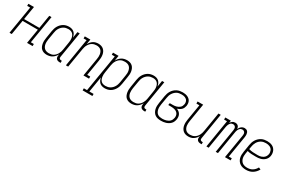

<svg xmlns="http://www.w3.org/2000/svg" viewBox="88 -1641 4323 2948"><g transform="rotate(30 2250.0 -166.5)"><path d="M18 0 100 -493H47V-530H146L107 -294H378L417 -530H457L375 -37H428V0H329L372 -258H101L58 0Z M679 8Q653 8 628.5 0.5Q604 -7 585.5 -23.5Q567 -40 557 -63Q547 -86 543 -111Q539 -136 540 -162.5Q541 -189 546 -215L567 -345Q571 -370 578.5 -394Q586 -418 599 -440.5Q612 -463 630.5 -482Q649 -501 671.5 -514Q694 -527 718.5 -532.5Q743 -538 768 -538Q793 -538 817 -530.5Q841 -523 858.5 -506.5Q876 -490 885.5 -467.5Q895 -445 899 -421L917 -530H957L881 -71Q880 -63 881 -54.5Q882 -46 887 -40Q892 -34 900 -31.5Q908 -29 917 -29H929V8H911Q894 8 879 3.5Q864 -1 853.5 -12Q843 -23 840.5 -39Q838 -55 841 -71L844 -93Q832 -70 814.5 -50.5Q797 -31 775 -17Q753 -3 728 2.5Q703 8 679 8ZM698 -29Q718 -29 738.5 -33Q759 -37 777 -48Q795 -59 809.5 -75Q824 -91 834.5 -109.5Q845 -128 851 -147.5Q857 -167 860 -187L881 -317Q885 -338 886.5 -360Q888 -382 885 -402.5Q882 -423 874 -442Q866 -461 851.5 -475Q837 -489 817 -495Q797 -501 775 -501Q754 -501 733.5 -496.5Q713 -492 694 -481Q675 -470 659.5 -454Q644 -438 633 -419Q622 -400 616 -380Q610 -360 607 -339L585 -209Q582 -188 581 -166Q580 -144 583.5 -123.5Q587 -103 596 -84.5Q605 -66 620.5 -53Q636 -40 656.5 -34.5Q677 -29 698 -29Z M1018 0 1100 -493H1047V-530H1146L1131 -440Q1143 -462 1159 -481Q1175 -500 1195.5 -513.5Q1216 -527 1239.5 -532.5Q1263 -538 1285 -538Q1312 -538 1336.5 -530.5Q1361 -523 1379.5 -506.5Q1398 -490 1409 -467.5Q1420 -445 1424 -419.5Q1428 -394 1427 -367.5Q1426 -341 1421 -315L1375 -37H1428V0H1329L1382 -321Q1386 -342 1387 -363.5Q1388 -385 1385 -405Q1382 -425 1374 -443.5Q1366 -462 1351.5 -475.5Q1337 -489 1317 -495Q1297 -501 1276 -501Q1256 -501 1236 -496.5Q1216 -492 1198 -481.5Q1180 -471 1165.5 -455Q1151 -439 1140.5 -420.5Q1130 -402 1124.5 -382.5Q1119 -363 1115 -343L1058 0Z M1433 205V168H1490L1600 -493H1547V-530H1646L1631 -437Q1643 -460 1660.5 -479.5Q1678 -499 1700 -513Q1722 -527 1747 -532.5Q1772 -538 1796 -538Q1822 -538 1847 -530.5Q1872 -523 1890 -506.5Q1908 -490 1918.5 -467Q1929 -444 1933 -419Q1937 -394 1935.5 -367.5Q1934 -341 1929 -315L1908 -185Q1904 -160 1896.5 -136Q1889 -112 1876 -89.5Q1863 -67 1845 -48Q1827 -29 1804.5 -16Q1782 -3 1757 2.5Q1732 8 1708 8Q1682 8 1658 0.5Q1634 -7 1617 -23.5Q1600 -40 1590 -62.5Q1580 -85 1577 -109L1531 168H1606V205ZM1700 -29Q1721 -29 1741.5 -33.5Q1762 -38 1781 -49Q1800 -60 1815.5 -76Q1831 -92 1842 -111Q1853 -130 1859 -150Q1865 -170 1869 -191L1890 -321Q1894 -342 1895 -364Q1896 -386 1892 -406.5Q1888 -427 1879 -445.5Q1870 -464 1854.5 -477Q1839 -490 1818.5 -495.5Q1798 -501 1777 -501Q1757 -501 1736.5 -497Q1716 -493 1698 -482Q1680 -471 1665.5 -455Q1651 -439 1640.5 -420.5Q1630 -402 1624.5 -382.5Q1619 -363 1615 -343L1594 -213Q1590 -192 1589 -170Q1588 -148 1591 -127.5Q1594 -107 1601.5 -88Q1609 -69 1623.5 -55Q1638 -41 1658 -35Q1678 -29 1700 -29Z M2179 8Q2153 8 2128.5 0.5Q2104 -7 2085.5 -23.5Q2067 -40 2057 -63Q2047 -86 2043 -111Q2039 -136 2040 -162.5Q2041 -189 2046 -215L2067 -345Q2071 -370 2078.5 -394Q2086 -418 2099 -440.5Q2112 -463 2130.5 -482Q2149 -501 2171.5 -514Q2194 -527 2218.5 -532.5Q2243 -538 2268 -538Q2293 -538 2317 -530.5Q2341 -523 2358.5 -506.5Q2376 -490 2385.5 -467.5Q2395 -445 2399 -421L2417 -530H2457L2381 -71Q2380 -63 2381 -54.5Q2382 -46 2387 -40Q2392 -34 2400 -31.5Q2408 -29 2417 -29H2429V8H2411Q2394 8 2379 3.5Q2364 -1 2353.5 -12Q2343 -23 2340.5 -39Q2338 -55 2341 -71L2344 -93Q2332 -70 2314.5 -50.5Q2297 -31 2275 -17Q2253 -3 2228 2.5Q2203 8 2179 8ZM2198 -29Q2218 -29 2238.5 -33Q2259 -37 2277 -48Q2295 -59 2309.5 -75Q2324 -91 2334.5 -109.5Q2345 -128 2351 -147.5Q2357 -167 2360 -187L2381 -317Q2385 -338 2386.5 -360Q2388 -382 2385 -402.5Q2382 -423 2374 -442Q2366 -461 2351.5 -475Q2337 -489 2317 -495Q2297 -501 2275 -501Q2254 -501 2233.5 -496.5Q2213 -492 2194 -481Q2175 -470 2159.5 -454Q2144 -438 2133 -419Q2122 -400 2116 -380Q2110 -360 2107 -339L2085 -209Q2082 -188 2081 -166Q2080 -144 2083.5 -123.5Q2087 -103 2096 -84.5Q2105 -66 2120.5 -53Q2136 -40 2156.5 -34.5Q2177 -29 2198 -29Z M2705 8Q2677 8 2650 2.5Q2623 -3 2601.5 -18Q2580 -33 2566 -56Q2552 -79 2546 -105Q2540 -131 2540.5 -159Q2541 -187 2546 -215L2567 -345Q2571 -371 2579.5 -396Q2588 -421 2602 -444Q2616 -467 2636.5 -486Q2657 -505 2681 -517Q2705 -529 2731 -533.5Q2757 -538 2782 -538Q2804 -538 2825 -534.5Q2846 -531 2865 -523Q2884 -515 2899.5 -501.5Q2915 -488 2924 -470Q2933 -452 2935 -430.5Q2937 -409 2934 -387Q2930 -368 2922 -349Q2914 -330 2899 -315.5Q2884 -301 2865.5 -291Q2847 -281 2828 -275Q2849 -267 2866.5 -253.5Q2884 -240 2895 -220.5Q2906 -201 2908.5 -177.5Q2911 -154 2907 -131Q2903 -109 2894 -88Q2885 -67 2869 -50.5Q2853 -34 2833 -22.5Q2813 -11 2791.5 -4Q2770 3 2748.5 5.5Q2727 8 2705 8ZM2706 -29Q2724 -29 2741 -31Q2758 -33 2775 -38Q2792 -43 2808 -51.5Q2824 -60 2837 -73Q2850 -86 2857.5 -102.5Q2865 -119 2868 -136Q2871 -154 2869 -172Q2867 -190 2858.5 -205Q2850 -220 2836.5 -230.5Q2823 -241 2806.5 -247Q2790 -253 2772 -255.5Q2754 -258 2736 -258H2684L2690 -294H2742Q2758 -294 2774 -295.5Q2790 -297 2806 -301.5Q2822 -306 2837 -314Q2852 -322 2864.5 -333.5Q2877 -345 2884 -360.5Q2891 -376 2894 -392Q2897 -408 2895 -423.5Q2893 -439 2886.5 -452.5Q2880 -466 2868.5 -475.5Q2857 -485 2843 -491Q2829 -497 2813 -499Q2797 -501 2782 -501Q2761 -501 2739.5 -497.5Q2718 -494 2698.5 -483.5Q2679 -473 2662.5 -456.5Q2646 -440 2634.5 -421Q2623 -402 2616.5 -381Q2610 -360 2607 -339L2585 -209Q2581 -187 2580.5 -164.5Q2580 -142 2584 -121.5Q2588 -101 2598 -82Q2608 -63 2624.5 -50.5Q2641 -38 2662.5 -33.5Q2684 -29 2706 -29Z M3190 8Q3163 8 3138.5 0.5Q3114 -7 3095.5 -23.5Q3077 -40 3066 -62.5Q3055 -85 3051 -110.5Q3047 -136 3048 -162.5Q3049 -189 3054 -215L3100 -493H3047V-530H3146L3093 -209Q3090 -188 3088.5 -166.5Q3087 -145 3090 -125Q3093 -105 3101.5 -86.5Q3110 -68 3124 -54.5Q3138 -41 3158 -35Q3178 -29 3199 -29Q3219 -29 3239 -33.5Q3259 -38 3277 -48.5Q3295 -59 3310 -75Q3325 -91 3335 -109.5Q3345 -128 3351 -147.5Q3357 -167 3360 -187L3417 -530H3457L3381 -71Q3380 -63 3381 -54.5Q3382 -46 3387 -40Q3392 -34 3400 -31.5Q3408 -29 3417 -29H3429V8H3411Q3394 8 3379 3.5Q3364 -1 3353.5 -12Q3343 -23 3340.5 -39Q3338 -55 3341 -71L3344 -90Q3333 -68 3316.5 -49Q3300 -30 3279.5 -16.5Q3259 -3 3236 2.5Q3213 8 3190 8Z M3509 0 3590 -493H3538V-530H3637L3630 -486Q3636 -497 3645 -507Q3654 -517 3665 -524.5Q3676 -532 3688.5 -535Q3701 -538 3714 -538Q3728 -538 3741.5 -533Q3755 -528 3764.5 -518.5Q3774 -509 3778.5 -495.5Q3783 -482 3785 -468Q3791 -482 3800 -495Q3809 -508 3821.5 -518Q3834 -528 3849 -533Q3864 -538 3879 -538Q3893 -538 3906 -533.5Q3919 -529 3928.5 -519.5Q3938 -510 3943 -497Q3948 -484 3949.5 -470Q3951 -456 3950 -441.5Q3949 -427 3947 -413L3885 -37H3938V0H3838L3908 -420Q3910 -434 3910 -448.5Q3910 -463 3904 -475Q3898 -487 3886 -494Q3874 -501 3860 -501Q3849 -501 3838 -497.5Q3827 -494 3818.5 -486.5Q3810 -479 3803.5 -469Q3797 -459 3792.5 -448.5Q3788 -438 3785.5 -427.5Q3783 -417 3781 -406L3714 0H3674L3743 -420Q3745 -434 3745 -448.5Q3745 -463 3739 -475Q3733 -487 3721 -494Q3709 -501 3695 -501Q3684 -501 3673 -497.5Q3662 -494 3653.5 -486.5Q3645 -479 3638.5 -469Q3632 -459 3628 -448.5Q3624 -438 3621 -427.5Q3618 -417 3616 -406L3549 0Z M4213 8Q4184 8 4156.5 2Q4129 -4 4107 -18.5Q4085 -33 4069.5 -55Q4054 -77 4047 -103.5Q4040 -130 4040.5 -158.5Q4041 -187 4046 -215L4067 -345Q4071 -371 4079 -395.5Q4087 -420 4101 -443Q4115 -466 4135 -485Q4155 -504 4179 -516.5Q4203 -529 4228.5 -533.5Q4254 -538 4279 -538Q4303 -538 4325.5 -534Q4348 -530 4368 -520.5Q4388 -511 4403.5 -495Q4419 -479 4428 -459Q4437 -439 4440 -416Q4443 -393 4439 -369Q4436 -349 4426.5 -329.5Q4417 -310 4401.5 -294.5Q4386 -279 4367 -268.5Q4348 -258 4327 -252Q4306 -246 4285.5 -244.5Q4265 -243 4245 -243Q4206 -243 4167.5 -244.5Q4129 -246 4093 -256L4085 -209Q4081 -187 4080.5 -164Q4080 -141 4085 -120Q4090 -99 4101.5 -81Q4113 -63 4130 -51Q4147 -39 4168.5 -34Q4190 -29 4213 -29Q4236 -29 4259.5 -34Q4283 -39 4304 -52Q4325 -65 4342 -84Q4359 -103 4370 -124L4406 -108Q4392 -82 4371 -59Q4350 -36 4324 -20.5Q4298 -5 4269.5 1.5Q4241 8 4213 8ZM4255 -278Q4271 -278 4286 -279.5Q4301 -281 4316.5 -286Q4332 -291 4346 -299Q4360 -307 4371.5 -319Q4383 -331 4390 -345.5Q4397 -360 4400 -375Q4403 -393 4400.5 -410Q4398 -427 4391.5 -442.5Q4385 -458 4373 -469.5Q4361 -481 4346 -488Q4331 -495 4314 -498Q4297 -501 4279 -501Q4258 -501 4237 -497Q4216 -493 4196.5 -482.5Q4177 -472 4161 -456Q4145 -440 4134 -420.5Q4123 -401 4116.5 -380.5Q4110 -360 4107 -339L4099 -293Q4136 -282 4175.5 -280Q4215 -278 4255 -278Z"/></g></svg>

Font: Iosevka Slab Extralight
Style: Italic
Weight: 200
Italic angle: -9°
Monospace: yes
Designer: Belleve Invis
Foundry: Belleve Invis
Version: Version 11.1.1; ttfautohint (v1.8.3)